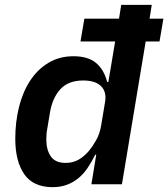

<svg xmlns="http://www.w3.org/2000/svg" viewBox="-20 -760 694 792"><path d="M377 -122H373Q358 -92 341.5 -67.5Q325 -43 304 -25.5Q283 -8 256.5 2Q230 12 197 12Q117 12 80 -41.5Q43 -95 43 -188Q43 -257 58.5 -319Q74 -381 104.5 -427.5Q135 -474 180 -501Q225 -528 283 -528Q343 -528 376 -500.5Q409 -473 422 -422H427L455 -589H312L328 -683H471L480 -740H606L597 -683H654L638 -589H581L483 0H357ZM251 -88Q280 -88 303.5 -101Q327 -114 348 -139Q362 -156 376.5 -181.5Q391 -207 397 -241L413 -337Q421 -380 397.5 -404Q374 -428 323 -428Q262 -428 229 -392Q196 -356 186 -295L175 -229Q173 -220 172 -208.5Q171 -197 171 -185Q171 -142 189.5 -115Q208 -88 251 -88Z"/></svg>

Font: IBM Plex Mono SemiBold
Style: Italic
Weight: 600
Italic angle: -9°
Monospace: yes
Designer: Mike Abbink, Paul van der Laan, Pieter van Rosmalen
Foundry: Bold Monday
Version: Version 2.3